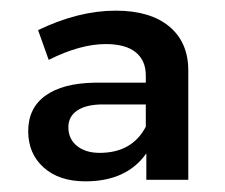

<svg xmlns="http://www.w3.org/2000/svg" viewBox="-20 -797 425 362"><path d="M33.2 -549.8Q33.2 -593.3 65.7 -616.7Q98.1 -640.1 158.2 -641.1H254.9V-654.8Q254.9 -683.1 235.8 -698.5Q216.8 -713.9 179.2 -713.9Q131.3 -713.9 71.8 -684.1L51.8 -740.2Q127.9 -776.9 198.2 -776.9Q263.2 -776.9 299.1 -747.1Q335 -717.3 335 -664.1V-458H255.9V-507.8Q218.8 -455.1 141.1 -455.1Q91.3 -455.1 62.3 -481.2Q33.2 -507.3 33.2 -549.8ZM108.9 -557.1Q108.9 -535.2 125 -522Q141.1 -508.8 168 -508.8Q229 -508.8 254.9 -558.1V-600.1H173.8Q143.1 -600.1 126 -588.9Q108.9 -577.6 108.9 -557.1Z"/></svg>

Font: Trueno
Style: Rg
Weight: 400
Designer: Julieta Ulanovsky
Foundry: Julieta Ulanovsky
Version: Version 3.001b